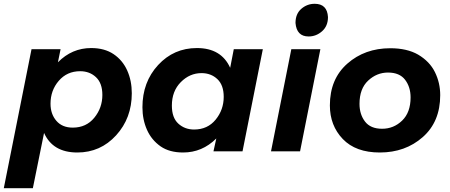

<svg xmlns="http://www.w3.org/2000/svg" viewBox="-33 -797 2367 1011"><path d="M140 194H-13L133 -538H286L272 -469Q346 -544 447 -544Q517.5 -544 565 -512Q612.5 -480 636.8 -426Q661 -372 661 -306Q661 -175 578.5 -84.5Q496 6 374 6Q245 6 199 -97ZM350 -125Q421 -125 463.5 -177Q506 -229 506 -297Q506 -359 472.5 -390.5Q439 -422 389 -422Q320 -422 276.5 -371.5Q233 -321 233 -251Q233 -196.5 263.8 -160.8Q294.5 -125 350 -125Z M931 6Q859.5 6 813 -26Q764.5 -60 740.8 -113.8Q717 -167.5 717 -232Q717 -365 799.5 -454.5Q882 -544 1004 -544Q1132 -544 1179 -440L1198 -538H1351L1244 0H1091L1106 -68Q1032 6 931 6ZM989 -115Q1060 -115 1102.5 -167Q1145 -219 1145 -287Q1145 -349 1111.5 -380.5Q1078 -412 1028 -412Q966 -412 919 -364.5Q872 -317 872 -241Q872 -177 906 -146Q940 -115 989 -115Z M1592 -605Q1529 -605 1523 -676Q1523 -724 1553.5 -750.5Q1584 -777 1624 -777Q1690 -777 1694 -707Q1694 -660 1663 -632.5Q1632 -605 1592 -605ZM1547 0H1394L1501 -538H1654Z M1967 6Q1840 6 1772 -65Q1704 -136 1704 -242Q1704 -381 1796 -462Q1888 -543 2022 -543Q2110 -543 2168.5 -509.5Q2229.5 -473.5 2257.2 -417.2Q2285 -361 2285 -296Q2285 -156 2193 -75Q2101 6 1967 6ZM1979 -119Q2040 -119 2084.5 -162Q2129 -205 2129 -284Q2129 -339 2100 -377Q2071 -415 2010 -415Q1951 -415 1905.5 -372.5Q1860 -330 1860 -250Q1860 -195 1889 -157Q1918 -119 1979 -119Z"/></svg>

Font: Argentum Sans SemiBold
Style: Italic
Weight: 600
Italic angle: -11°
Designer: Julieta Ulanovsky (font), Cristiano Sobral (main changes and remaster)
Foundry: Julieta Ulanovsky (font), Cristiano Sobral (main changes and remaster)
Version: Version 2.007;June 15, 2022;FontCreator 14.0.0.2814 64-bit; 